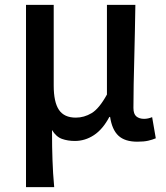

<svg xmlns="http://www.w3.org/2000/svg" viewBox="-20 -570 683 790"><path d="M87 -550H201V-218Q201 -150 222.5 -118Q244 -86 292 -86Q326 -86 357 -104.5Q388 -123 420 -181V-550H537Q536 -496 535 -440Q534 -384 532.5 -329.5Q531 -275 530 -223Q529 -171 529 -126Q529 -101 541 -91Q553 -81 573 -81Q589 -81 606 -88L621 -1Q607 5 589.5 9Q572 13 545 13Q494 13 467.5 -11.5Q441 -36 433 -89H430Q403 -38 366.5 -14Q330 10 288 10Q259 10 235 1.5Q211 -7 194 -35Q194 3 194.5 32.5Q195 62 196 89Q197 116 198.5 142.5Q200 169 203 200H87Z"/></svg>

Font: Kinto Sans Med
Style: Regular
Weight: 500
Designer: Authors: Ryoko NISHIZUKA  (kana & ideographs); Paul D. Hunt (Latin, Greek & Cyrillic); Wenlong ZHANG  (bopomofo); Sandol
Foundry: Adobe Systems Incorporated, ookami Inc.
Version: Version 0.001